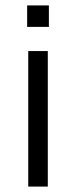

<svg xmlns="http://www.w3.org/2000/svg" viewBox="-20 -687 280 707"><path d="M84 0V-499H156V0ZM80 -588V-667H160V-588Z"/></svg>

Font: Maven Pro
Style: Regular
Weight: 400
Designer: Joe Prince
Foundry: Joe Prince
Version: Version 2.103